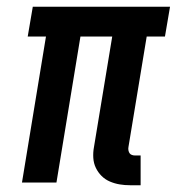

<svg xmlns="http://www.w3.org/2000/svg" viewBox="-20 -540 540 568"><path d="M365 8Q349 8 334 5.5Q319 3 305 -3Q291 -9 280.5 -19.5Q270 -30 263.5 -43.5Q257 -57 256 -73Q255 -89 258 -105L312 -432H218L147 0H45L116 -432H62L77 -520H483L468 -432H414L360 -105Q359 -100 360 -95Q361 -90 363.5 -86.5Q366 -83 370.5 -81.5Q375 -80 380 -80H396V8Z"/></svg>

Font: Iosevka Curly Slab Semibold
Style: Italic
Weight: 600
Italic angle: -9°
Monospace: yes
Designer: Belleve Invis
Foundry: Belleve Invis
Version: Version 22.1.2; ttfautohint (v1.8.4)